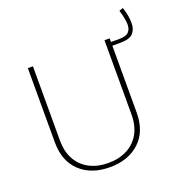

<svg xmlns="http://www.w3.org/2000/svg" viewBox="-138 -907 1005 1038"><g transform="rotate(-20 364.5 -387.5)"><path d="M679.2 -779.8 656.7 -772Q662.6 -752.4 666 -738Q669.4 -723.6 671.1 -711.4Q672.9 -699.2 672.9 -686Q672.9 -660.6 658 -644.8Q643.1 -628.9 604 -628.9H541V-607.4H599.1Q656.7 -607.4 676.3 -629.9Q695.8 -652.3 695.8 -685.5Q695.8 -709 692.1 -730.2Q688.5 -751.5 679.2 -779.8ZM526.4 -649.9V-223.6Q526.4 -158.2 500.5 -112.5Q474.6 -66.9 428.2 -43Q381.8 -19 320.3 -19Q259.3 -19 212.9 -43Q166.5 -66.9 140.6 -112.5Q114.7 -158.2 114.7 -223.6V-649.9H85.4V-223.6Q85.4 -114.7 149.7 -54.7Q213.9 5.4 320.3 5.4Q426.8 5.4 491.5 -54.7Q556.2 -114.7 556.2 -223.6V-649.9Z"/></g></svg>

Font: Estedad-FD VF
Style: Regular
Weight: 100
Designer: Amin Abedi
Version: Version 7.3